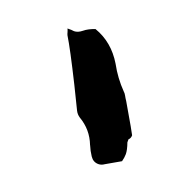

<svg xmlns="http://www.w3.org/2000/svg" viewBox="-55 -869 323 321"><g transform="rotate(20 106.5 -708.0)"><path d="M147.9 -602.5Q138.7 -602.5 133.3 -610.6Q127.9 -618.7 124.5 -627L124 -627.9Q114.7 -651.9 92.3 -665Q86.9 -668.5 84 -674.3L64.9 -713.4Q37.6 -768.1 25.9 -787.1Q24.9 -789.1 24.2 -792Q23.4 -794.9 22 -797.9H28.8L33.7 -797.4Q40.5 -797.4 47.6 -803.2Q54.7 -809.1 66.4 -813Q98.6 -801.8 117.7 -770Q129.4 -748.5 146.5 -731Q148.9 -729 150.9 -725.3Q152.8 -721.7 155.8 -717.3Q184.1 -668.9 184.6 -667Q184.6 -661.6 181.2 -658.7V-653.3Q185.5 -641.1 185.5 -633.8Q185.5 -627.9 183.6 -620.6L158.2 -606Q153.3 -602.5 147.9 -602.5Z"/></g></svg>

Font: Kurland
Style: Regular
Weight: 400
Designer: GGBot
Version: 0.22